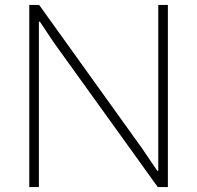

<svg xmlns="http://www.w3.org/2000/svg" viewBox="-20 -760 801 780"><path d="M99 -740H139L558 -156L619 -66H623V-740H662V0H621L198 -588L142 -672H138V0H99Z"/></svg>

Font: Encode Sans Normal
Style: Thin
Weight: 100
Designer: Pablo Impallari, Andres Torresi
Foundry: Pablo Impallari, Andres Torresi
Version: Version 1.000; ttfautohint (v1.00) -l 8 -r 50 -G 200 -x 14 -